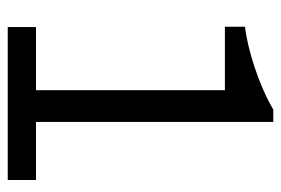

<svg xmlns="http://www.w3.org/2000/svg" viewBox="-135 -591 726 496"><g transform="rotate(90 228.0 -343.0)"><path d="M295 -73V-686H263C199 -648 105 -619 49 -613V-561H213V-73H50V0H445V-73Z"/></g></svg>

Font: Archivo Narrow
Style: Regular
Weight: 400
Designer: Hector Gatti
Foundry: Omnibus-Type
Version: Version 1.003;PS 001.003;hotconv 1.0.70;makeotf.lib2.5.58329